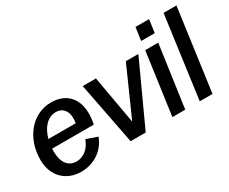

<svg xmlns="http://www.w3.org/2000/svg" viewBox="-112 -1079 1723 1446"><g transform="rotate(-30 749.5 -356.5)"><path d="M250 14C361 14 455 -49 493 -151L397 -184C372 -113 318 -71 257 -71C186 -71 144 -128 144 -223C144 -231 144 -238 145 -247H507C548 -436 465 -553 311 -553C146 -553 26 -406 26 -218C26 -78 117 14 250 14ZM157 -324C180 -412 235 -472 305 -472C373 -472 411 -416 394 -324Z M685 0H816L1064 -540H955L769 -122L695 -540H580Z M1048 0H1160L1236 -539H1123ZM1131 -614H1249L1265 -727H1147Z M1286 0H1397L1495 -713H1383Z"/></g></svg>

Font: Ronzino Medium
Style: Italic
Weight: 500
Italic angle: -7.99998°
Designer: Nunzio Mazzaferro
Foundry: Collletttivo
Version: Version 1.000;Glyphs 3.3 (3337)